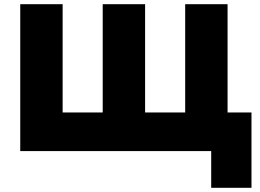

<svg xmlns="http://www.w3.org/2000/svg" viewBox="-20 -720 1241 915"><path d="M986.5 175V0H936.5V-184H1178.5V175ZM76.5 0V-700H278.5V-184H469.5V-700H671.5V-184H862.5V-700H1064.5V0Z"/></svg>

Font: Geologica Roman Black
Style: Regular
Weight: 900
Designer: Sindre Bremnes, Frode Helland
Foundry: Monokrom Skriftforlag AS
Version: Version 1.010;gftools[0.9.28]